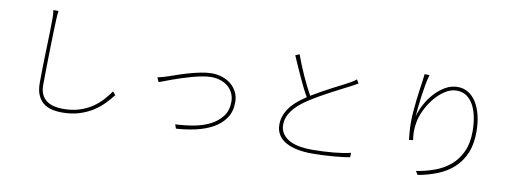

<svg xmlns="http://www.w3.org/2000/svg" viewBox="-63 -1137 4125 1534"><g transform="rotate(10 2000.0 -370.5)"><path d="M311 -762Q308 -745 307 -730Q306 -715 305 -695Q303 -651 301 -586Q299 -521 297.5 -447.5Q296 -374 294.5 -298.5Q293 -223 293 -158Q293 -114 307 -83.5Q321 -53 346.5 -34Q372 -15 406 -6.5Q440 2 481 2Q556 2 613.5 -16.5Q671 -35 715 -64.5Q759 -94 792.5 -131Q826 -168 852 -205L874 -178Q847 -143 811.5 -106Q776 -69 728 -38Q680 -7 618 12.5Q556 32 478 32Q432 32 392.5 22Q353 12 324.5 -11.5Q296 -35 279.5 -73.5Q263 -112 263 -170Q263 -230 264.5 -302.5Q266 -375 268.5 -447Q271 -519 272.5 -584Q274 -649 274 -695Q274 -715 273 -731.5Q272 -748 269 -762Z M1181 -377Q1203 -382 1220 -386.5Q1237 -391 1261 -399Q1288 -408 1329.5 -422.5Q1371 -437 1418 -450.5Q1465 -464 1514 -474Q1563 -484 1605 -484Q1651 -484 1692 -470Q1733 -456 1763 -430.5Q1793 -405 1810.5 -369Q1828 -333 1828 -288Q1828 -212 1791.5 -159Q1755 -106 1695 -72.5Q1635 -39 1557.5 -21.5Q1480 -4 1398 1L1386 -32Q1462 -35 1536 -48.5Q1610 -62 1668 -92Q1726 -122 1761.5 -169.5Q1797 -217 1797 -288Q1797 -323 1783.5 -353.5Q1770 -384 1744.5 -406.5Q1719 -429 1683.5 -441.5Q1648 -454 1605 -454Q1573 -454 1533 -446.5Q1493 -439 1451 -427.5Q1409 -416 1368 -402.5Q1327 -389 1292.5 -376.5Q1258 -364 1232.5 -354Q1207 -344 1197 -341L1181 -377Z M2772 -608Q2761 -601 2748.5 -594Q2736 -587 2719 -578Q2692 -564 2652 -543.5Q2612 -523 2567.5 -499.5Q2523 -476 2477.5 -450Q2432 -424 2393 -398Q2316 -348 2276 -293.5Q2236 -239 2236 -178Q2236 -108 2301 -65Q2366 -22 2498 -22Q2541 -22 2585.5 -24Q2630 -26 2671.5 -30Q2713 -34 2748.5 -39.5Q2784 -45 2809 -52V-16Q2785 -11 2750.5 -7Q2716 -3 2675.5 0.5Q2635 4 2590.5 6Q2546 8 2501 8Q2436 8 2381.5 -3Q2327 -14 2288 -36.5Q2249 -59 2227.5 -93.5Q2206 -128 2206 -175Q2206 -242 2246.5 -303Q2287 -364 2375 -422L2384 -428Q2367 -456 2348.5 -493Q2330 -530 2311 -571.5Q2292 -613 2272.5 -656.5Q2253 -700 2235 -742L2268 -756Q2299 -670 2337 -586.5Q2375 -503 2409 -444Q2448 -468 2490.5 -491.5Q2533 -515 2572.5 -535.5Q2612 -556 2646.5 -573.5Q2681 -591 2704 -604Q2719 -613 2731 -620.5Q2743 -628 2754 -638Z M3319 -772Q3308 -736 3299.5 -689Q3291 -642 3284.5 -594Q3278 -546 3273.5 -502Q3269 -458 3267 -427Q3279 -475 3306.5 -526.5Q3334 -578 3372.5 -620.5Q3411 -663 3458.5 -690.5Q3506 -718 3559 -718Q3606 -718 3644.5 -694.5Q3683 -671 3710 -628Q3737 -585 3752 -524.5Q3767 -464 3767 -390Q3767 -289 3736 -216.5Q3705 -144 3651 -94.5Q3597 -45 3523 -15Q3449 15 3364 30L3345 1Q3423 -11 3494 -37Q3565 -63 3619 -109Q3673 -155 3704.5 -223.5Q3736 -292 3736 -388Q3736 -448 3725.5 -502.5Q3715 -557 3693 -598.5Q3671 -640 3637 -664Q3603 -688 3556 -688Q3507 -688 3460.5 -657.5Q3414 -627 3376.5 -580.5Q3339 -534 3313 -479Q3287 -424 3280 -375Q3274 -339 3274 -308Q3274 -277 3280 -237L3247 -234Q3244 -261 3241 -298.5Q3238 -336 3238 -383Q3238 -419 3242 -465.5Q3246 -512 3251 -558.5Q3256 -605 3262 -644.5Q3268 -684 3271 -706Q3274 -726 3275.5 -741.5Q3277 -757 3279 -773Z"/></g></svg>

Font: SpoqaHanSansJP-Thin
Style: Regular
Weight: 250
Designer: [Source Han Sans]
Ryoko NISHIZUKA  (kana & ideographs); Paul D. Hunt (Latin, Greek & Cyrillic); Wenlong ZHANG  (bopomofo
Foundry: Spoqa (http://bi.spoqa.com)
Version: Version 1.002.20150607